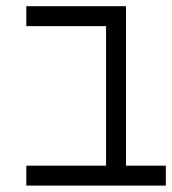

<svg xmlns="http://www.w3.org/2000/svg" viewBox="-20 -582 540 602"><path d="M500 0V-62.5H375Q375 -62.5 375 -562.5H62.5V-500H312.5V-62.5H62.5V0Z"/></svg>

Font: CalcUnifontExMono
Style: Regular
Weight: 500
Version: Version 15.0.06